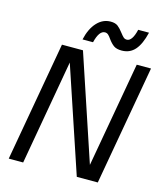

<svg xmlns="http://www.w3.org/2000/svg" viewBox="-139 -1081 1010 1183"><g transform="rotate(15 366.5 -489.0)"><path d="M122 0H30L165 -763H299L523 -92L642 -763H733L598 0H464L240 -669ZM442 -874Q432 -889 423 -897Q414 -905 402 -905Q365 -905 346 -827H279Q295 -898 332 -938Q369 -978 419 -978Q449 -978 465.5 -965Q482 -952 500 -928Q513 -911 521.5 -903.5Q530 -896 543 -896Q559 -896 572.5 -915Q586 -934 595 -973H664Q646 -897 613.5 -860Q581 -823 529 -823Q496 -823 478 -836Q460 -849 442 -874Z"/></g></svg>

Font: Open Sauce One
Style: Italic
Weight: 400
Italic angle: -10°
Designer: Alfredo Marco Pradil
Foundry: Creative Sauce Fz LLC
Version: Version 1.477